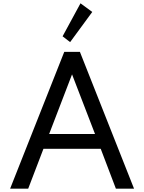

<svg xmlns="http://www.w3.org/2000/svg" viewBox="-20 -1138 870 1158"><path d="M41 0H150L242 -240.5H587.5L679 0H788.5L462 -825H367.5ZM276.5 -330 414.5 -689.5 553 -330ZM403 -884 536.5 -1066 465.5 -1118 357.5 -919Z"/></svg>

Font: Spartan Medium
Style: Regular
Weight: 500
Designer: Matt Bailey, Mirko Velimirovic
Foundry: Matt Bailey
Version: Version 1.003; ttfautohint (v1.8.3)